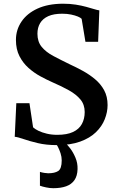

<svg xmlns="http://www.w3.org/2000/svg" viewBox="-20 -772 634 1036"><path d="M287 11Q229 11 184 0.2Q139 -10.5 107.5 -21.5Q76 -32.5 59.5 -34L68 -215H139L158.5 -85Q168.5 -75.5 187.5 -66.2Q206.5 -57 232.5 -50.8Q258.5 -44.5 289 -44.5Q341.5 -44.5 374 -59.8Q406.5 -75 421.8 -103Q437 -131 437 -167.5Q437 -207.5 414.2 -235Q391.5 -262.5 352.2 -284.5Q313 -306.5 262 -328.5Q231.5 -342 197.5 -360.5Q163.5 -379 133.8 -405.5Q104 -432 85 -469Q66 -506 66 -556.5Q66 -611 95.8 -655.2Q125.5 -699.5 182 -725.5Q238.5 -751.5 319 -752Q357.5 -752 388.8 -747Q420 -742 444.8 -735.2Q469.5 -728.5 487.2 -723Q505 -717.5 516 -716L509.5 -546.5H441L420.5 -670.5Q415 -676.5 400 -682.8Q385 -689 363.5 -693.5Q342 -698 315.5 -698Q270 -698 240.5 -684.8Q211 -671.5 196.5 -647.2Q182 -623 182 -590Q182 -547 205 -519Q228 -491 268 -469.8Q308 -448.5 357.5 -424.5Q391.5 -409 427 -389.5Q462.5 -370 493 -344.5Q523.5 -319 542 -285Q560.5 -251 560.5 -205Q560.5 -167 545.2 -128.5Q530 -90 497.5 -58.5Q465 -27 412.8 -8Q360.5 11 287 11ZM267.5 243.5Q249.5 243.5 229 239.2Q208.5 235 195.5 230V155.5Q206 159 219.5 161Q233 163 240 163Q275 163 294 150.8Q313 138.5 313 93.5Q313 74.5 306.8 55.2Q300.5 36 292.8 21Q285 6 279.5 0H314H332.5Q343.5 8.5 359.2 29.2Q375 50 387.2 79Q399.5 108 398.5 140.5Q397.5 177.5 381.5 200.2Q365.5 223 336.8 233.2Q308 243.5 267.5 243.5Z"/></svg>

Font: Merriweather 28pt SemiBold
Style: Regular
Weight: 600
Version: Version 2.100